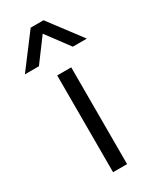

<svg xmlns="http://www.w3.org/2000/svg" viewBox="-238 -797 700 854"><g transform="rotate(-30 112.0 -370.0)"><path d="M147 -497V0H75V-497ZM271 -573H199L112 -690L25 -573H-47L79 -740H145Z"/></g></svg>

Font: LivvicRegular
Style: Regular
Weight: 400
Designer: Jacques Le Bailly, Baron von Fonthausen
Version: Version 1.001; ttfautohint (v1.8.2)